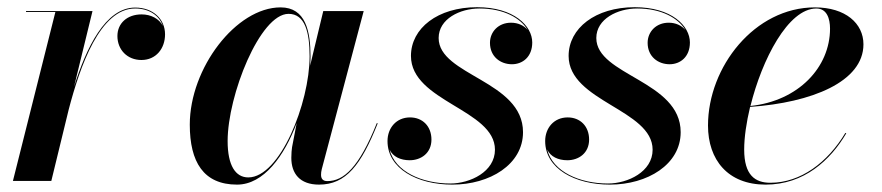

<svg xmlns="http://www.w3.org/2000/svg" viewBox="-20 -490 2388 520"><path d="M130 -457.5 15 0H119L166 -193C196.5 -310 251 -467 346 -467C384.5 -467 411.5 -447.5 421 -420C411 -439.5 388.5 -451 363.5 -451C324 -451 298 -426.5 298 -392.5C298 -355 325 -327.5 363 -327.5C402.5 -327.5 427 -358.5 427 -397C427 -438 395 -469.5 346 -469.5C265.5 -469.5 213.5 -360 180.5 -255L230.5 -460H50.5V-457.5Z M821 -337C821 -405 808 -470 740 -470C619.5 -470 494 -305.5 494 -152.5C494 -51.5 531 10 622 10C694.5 10 750 -68 783.5 -156.5L771 -91.5C770 -84.5 769 -75 769 -62.5C769 -20 792 10 844 10C917 10 958 -43 1003 -156L1000.5 -156.5C952.5 -36.5 911 0.5 866.5 0.5C854 0.5 849.5 -6.5 849.5 -16.5C849.5 -21 850 -26.5 851.5 -32L965 -460H855.5L820 -312.5C820.5 -321 821 -329 821 -337ZM818.5 -337.5C818.5 -210.5 738 -9.5 652.5 -9.5C618 -9.5 596.5 -41.5 596.5 -108C596.5 -231.5 684 -452.5 761.5 -452.5C806 -452.5 818.5 -403 818.5 -337.5Z M1396.5 -132C1396.5 -271.5 1168 -285.5 1168 -387C1168 -439 1226 -467 1278.5 -467C1344.5 -467 1390 -441 1409 -409C1399 -421 1383 -428.5 1364 -428.5C1330 -428.5 1307 -404 1307 -374C1307 -336.5 1335.5 -316 1366.5 -316C1395 -316 1421.5 -335.5 1421.5 -375C1421.5 -419.5 1372.5 -470.5 1272 -470.5C1165.5 -470.5 1093 -413.5 1093 -338.5C1093 -215 1320.5 -193.5 1320.5 -84.5C1320.5 -25 1253.5 7 1199.5 7C1123 7 1050 -25 1035 -85C1044 -65.5 1065 -56 1089.5 -56C1120.5 -56 1148.5 -75.5 1148.5 -112C1148.5 -148 1124.5 -172 1090.5 -172C1053 -172 1029.5 -143 1029.5 -108C1029.5 -33.5 1109.5 10 1205 10C1306.5 10 1396.5 -44.5 1396.5 -132Z M1823.5 -132C1823.5 -271.5 1595 -285.5 1595 -387C1595 -439 1653 -467 1705.5 -467C1771.5 -467 1817 -441 1836 -409C1826 -421 1810 -428.5 1791 -428.5C1757 -428.5 1734 -404 1734 -374C1734 -336.5 1762.5 -316 1793.5 -316C1822 -316 1848.5 -335.5 1848.5 -375C1848.5 -419.5 1799.5 -470.5 1699 -470.5C1592.5 -470.5 1520 -413.5 1520 -338.5C1520 -215 1747.5 -193.5 1747.5 -84.5C1747.5 -25 1680.5 7 1626.5 7C1550 7 1477 -25 1462 -85C1471 -65.5 1492 -56 1516.5 -56C1547.5 -56 1575.5 -75.5 1575.5 -112C1575.5 -148 1551.5 -172 1517.5 -172C1480 -172 1456.5 -143 1456.5 -108C1456.5 -33.5 1536.5 10 1632 10C1733.5 10 1823.5 -44.5 1823.5 -132Z M1995.5 -85C1995.5 -118 2001.5 -158.5 2011.5 -200.5C2178 -212 2318.5 -268.5 2318.5 -370C2318.5 -426.5 2270 -470 2187 -470C2024 -470 1897.5 -309 1897.5 -150C1897.5 -57.5 1951 10 2053.5 10C2157.5 10 2229 -56 2272 -129L2269.5 -130C2221.5 -50 2148.5 5 2066.5 5C2025 5 1995.5 -15.5 1995.5 -85ZM2191 -467C2219.5 -467 2228 -439.5 2228 -412.5C2228 -307.5 2142 -216.5 2012.5 -203C2043.5 -328.5 2114.5 -467 2191 -467Z"/></svg>

Font: Bodoni* 72pt Medium
Style: Italic
Weight: 500
Italic angle: -13°
Version: Version 2.3